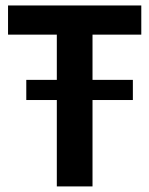

<svg xmlns="http://www.w3.org/2000/svg" viewBox="-20 -668 535 688"><path d="M486.3 -648.4V-543.9H311.5V-381.8H456.1V-309.6H311.5V0H183.6V-309.6H74.2V-381.8H183.6V-543.9H8.8V-648.4Z"/></svg>

Font: Carlito
Style: Bold
Weight: 700
Designer: Lukasz Dziedzic
Foundry: tyPoland Lukasz Dziedzic
Version: Version 1.104